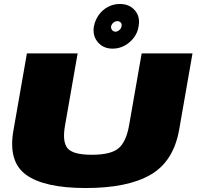

<svg xmlns="http://www.w3.org/2000/svg" viewBox="-20 -944 990 967"><path d="M412.5 3Q622.5 3 738 -63.8Q853.5 -130.5 882 -289L949.5 -675H693.5L630 -312Q615.5 -229.5 576.8 -197Q538 -164.5 442.5 -164.5Q347.5 -164.5 320.2 -197.2Q293 -230 307.5 -312L371 -675H115.5L48 -289Q19.5 -130.5 111.2 -63.8Q203 3 412.5 3ZM547.5 -699Q579.5 -699 607.5 -714.2Q635.5 -729.5 654.5 -754.8Q673.5 -780 678 -811.5Q687 -860 659.2 -892Q631.5 -924 583.5 -924Q552 -924 524.2 -909.5Q496.5 -895 478 -869.5Q459.5 -844 453 -811.5Q445 -764.5 472.5 -731.8Q500 -699 547.5 -699ZM561 -784.5Q551 -784.5 544.5 -792.8Q538 -801 539.5 -811.5Q542.5 -823 551.5 -830.2Q560.5 -837.5 570.5 -837.5Q581.5 -837.5 588.2 -830.2Q595 -823 592 -811.5Q590.5 -801 581.2 -792.8Q572 -784.5 561 -784.5Z"/></svg>

Font: Anybody Expanded Black
Style: Italic
Weight: 900
Width: 7
Italic angle: -10°
Version: Version 1.113;gftools[0.9.25]